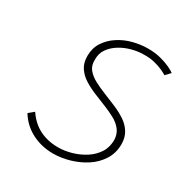

<svg xmlns="http://www.w3.org/2000/svg" viewBox="-130 -613 700 732"><g transform="rotate(30 220.0 -247.0)"><path d="M420 -454 440 -475Q433 -481 415 -489.5Q397 -498 372 -504.5Q347 -511 316 -511Q284 -511 251 -502.5Q218 -494 190.5 -476Q163 -458 146 -432Q129 -406 129 -371Q129 -341 142.5 -320.5Q156 -300 178 -286Q200 -272 226.5 -261Q253 -250 279.5 -239.5Q306 -229 328 -217Q350 -205 363.5 -187.5Q377 -170 378 -145Q378 -112 362 -87.5Q346 -63 320 -46.5Q294 -30 264 -21.5Q234 -13 205 -13Q175 -13 148 -21.5Q121 -30 100 -46.5Q79 -63 63 -87L40 -68Q65 -27 107.5 -5Q150 17 201 17Q236 17 272.5 6.5Q309 -4 340 -24Q371 -44 390.5 -74.5Q410 -105 410 -144Q410 -174 396.5 -195.5Q383 -217 361 -231.5Q339 -246 312 -257.5Q285 -269 258.5 -279.5Q232 -290 209.5 -302Q187 -314 173.5 -330.5Q160 -347 161 -372Q160 -400 174.5 -420.5Q189 -441 212 -455Q235 -469 261.5 -476Q288 -483 313 -483Q339 -484 360.5 -478.5Q382 -473 397.5 -466Q413 -459 420 -454Z"/></g></svg>

Font: Advent Pro ExtraLight
Style: Italic
Weight: 250
Italic angle: -12°
Version: Version 3.000